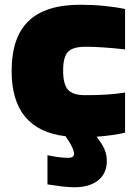

<svg xmlns="http://www.w3.org/2000/svg" viewBox="-20 -569 585 809"><path d="M294 220Q270 220 240.5 216.5Q211 213 180 208V85Q202 90 225.5 93Q249 96 265 96Q282 96 287 91Q292 86 292 79Q292 68 283 49Q274 30 256 5Q29 -22 29 -270Q29 -412 100.5 -480.5Q172 -549 318 -549Q371 -549 420.5 -544Q470 -539 507 -531V-361Q460 -366 419 -369Q378 -372 340 -372Q287 -372 266.5 -350.5Q246 -329 246 -272Q246 -214 266.5 -191Q287 -168 338 -168Q391 -168 429.5 -170.5Q468 -173 507 -179V-10Q456 2 387 7Q411 38 420.5 60.5Q430 83 430 109Q430 162 393.5 191Q357 220 294 220Z"/></svg>

Font: Encode Sans Normal
Style: Black
Weight: 900
Designer: Pablo Impallari, Andres Torresi
Foundry: Pablo Impallari, Andres Torresi
Version: Version 1.000; ttfautohint (v1.00) -l 8 -r 50 -G 200 -x 14 -